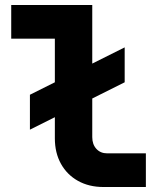

<svg xmlns="http://www.w3.org/2000/svg" viewBox="-20 -750 640 770"><path d="M100 -230V-370L200 -420V-595H25V-730H350V-495L480 -560V-420L350 -355V-200Q350 -171 366.5 -153Q383 -135 410 -135H565V0H395Q337 0 293 -24.5Q249 -49 224.5 -93Q200 -137 200 -195V-280Z"/></svg>

Font: NKDuy Mono ExtraBold
Style: Regular
Weight: 800
Monospace: yes
Designer: NKDuy
Foundry: NKDuy
Version: Version 2.251; ttfautohint (v1.8.4.7-5d5b)